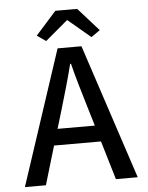

<svg xmlns="http://www.w3.org/2000/svg" viewBox="-57 -883 714 929"><g transform="rotate(-5 300.0 -418.5)"><path d="M235 -357 208 -267H389L362 -357Q346 -411 330 -465Q314 -519 300 -575H296Q282 -519 266.5 -465Q251 -411 235 -357ZM26 0 242 -655H358L574 0H468L412 -188H184L128 0ZM190 -695 147 -725 247 -837H353L453 -725L410 -695L302 -786H298Z"/></g></svg>

Font: Source Code Pro Medium
Style: Regular
Weight: 500
Monospace: yes
Designer: Paul D. Hunt, Teo Tuominen
Foundry: Adobe Systems Incorporated
Version: Version 2.030;PS 1.000;hotconv 16.6.51;makeotf.lib2.5.65220